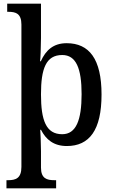

<svg xmlns="http://www.w3.org/2000/svg" viewBox="-20 -780 619 1040"><path d="M15 240H284V196H274C234 196 202 187 202 128V39C202 3 199 -69 198 -77H202C229 -24 271 11 342 11C464 11 530 -75 530 -268C530 -461 463 -546 341 -546C269 -546 228 -508 201 -448H197C199 -454 202 -531 202 -574V-760H19V-716H26C65 -716 96 -707 96 -647V124C96 186 65 196 24 196H15ZM317 -53C229 -53 202 -129 202 -269C202 -408 229 -482 317 -482C392 -482 422 -410 422 -270C422 -129 392 -53 317 -53Z"/></svg>

Font: Noto Serif Myanmar SemiCondensed Medium
Style: Regular
Weight: 500
Width: 4
Designer: Ben Mitchell and the Monotype Design Team
Foundry: Monotype Imaging Inc.
Version: Version 2.106